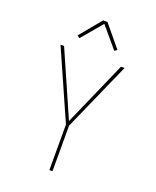

<svg xmlns="http://www.w3.org/2000/svg" viewBox="-172 -1060 944 1160"><g transform="rotate(20 300.0 -480.5)"><path d="M290 0V-293L94 -735H117L300 -319L483 -735H506L310 -293V0ZM188 -811 172 -823 286 -961H314L428 -823L412 -811L300 -944Z"/></g></svg>

Font: Iosevka Aile Thin
Style: Regular
Weight: 100
Designer: Belleve Invis
Foundry: Belleve Invis
Version: Version 31.1.0; ttfautohint (v1.8.4)